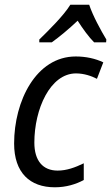

<svg xmlns="http://www.w3.org/2000/svg" viewBox="-20 -786 472 816"><path d="M147 -618V-606H200C232 -629 271 -661 310 -698C333 -662 358 -628 380 -606H431L432 -618C409 -656 374 -720 359 -766H279C251 -720 186 -656 147 -618ZM213 10C261 10 303 -3 336 -21V-92C299 -74 263 -61 225 -61C162 -61 126 -103 126 -180C126 -322 193 -474 303 -474C337 -474 369 -463 392 -451L419 -521C386 -537 345 -546 302 -546C133 -546 40 -356 40 -176C40 -52 107 10 213 10Z"/></svg>

Font: Noto Sans SemiCondensed
Style: Italic
Weight: 400
Width: 4
Italic angle: -12°
Designer: Monotype Design Team
Foundry: Monotype Imaging Inc.
Version: Version 2.013